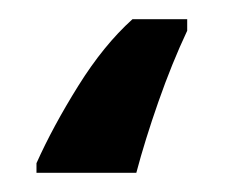

<svg xmlns="http://www.w3.org/2000/svg" viewBox="-20 40 235 200"><path d="M175 60H118Q88 87 61.5 129.5Q35 172 18 210V220H122Q131 186 145 146Q159 106 175 72Z"/></svg>

Font: Noto Sans Display Condensed Black
Style: Regular
Weight: 900
Width: 3
Designer: Monotype Design team
Foundry: Monotype Imaging Inc.
Version: 1.000